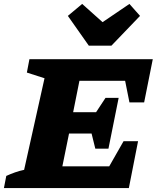

<svg xmlns="http://www.w3.org/2000/svg" viewBox="-55 -959 799 979"><path d="M-35 0 -23 -62Q-1 -72 21.5 -80Q44 -88 68 -93L172 -560L82 -589L95 -657H724L680 -437H605L583 -547H350L318 -387H435L483 -460H550L498 -201H431L412 -278H297L263 -111H502L575 -239H649L602 0ZM398 -726 291 -878 364 -939 468 -846 605 -939 659 -878 513 -726Z"/></svg>

Font: Piazzolla ExtraBold
Style: Italic
Weight: 800
Italic angle: -11.3°
Designer: Juan Pablo del Peral
Foundry: Huerta Tipografica
Version: Version 1.330